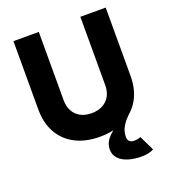

<svg xmlns="http://www.w3.org/2000/svg" viewBox="-160 -818 1022 1146"><g transform="rotate(-20 351.0 -245.5)"><path d="M349 13Q259 13 193.5 -21Q128 -55 93 -117.5Q58 -180 58 -266V-700H219V-266Q219 -226 235 -197Q251 -168 280.5 -152Q310 -136 351 -136Q391 -136 421 -152Q451 -168 467 -197Q483 -226 483 -266V-700H644V-266Q644 -180 608.5 -117.5Q573 -55 506.5 -21Q440 13 349 13ZM542 209Q497 209 459 197.5Q421 186 399 162.5Q377 139 377 105Q377 70 398 42.5Q419 15 454 -9Q489 -33 532 -58H560Q530 -29 516 -7Q502 15 497.5 33Q493 51 493 69Q493 85 503 95Q513 105 531 105Q545 105 555 103Q565 101 574 97L620 192Q604 201 585 205Q566 209 542 209Z"/></g></svg>

Font: Figtree ExtraBold
Style: Regular
Weight: 800
Designer: Erik Kennedy
Foundry: Erik Kennedy
Version: Version 2.002